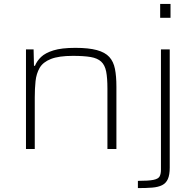

<svg xmlns="http://www.w3.org/2000/svg" viewBox="-20 -763 1002 983"><path d="M113 0V-510H152L154 -426H159Q169 -451 190.5 -471.5Q212 -492 253.5 -505Q295 -518 366 -518Q434 -518 476 -506.5Q518 -495 539.5 -471.5Q561 -448 568.5 -410.5Q576 -373 576 -319V0H530V-309Q530 -364 523.5 -397Q517 -430 498 -447.5Q479 -465 444.5 -471Q410 -477 353 -477Q281 -477 240.5 -461Q200 -445 183 -415.5Q166 -386 162 -347.5Q158 -309 158 -264V0ZM800 -672V-743H853V-672ZM686 200V163Q740 163 765 158Q790 153 797 140.5Q804 128 804 106V-510H849V95Q849 132 839.5 153.5Q830 175 810 185Q790 195 759.5 197.5Q729 200 686 200Z"/></svg>

Font: Saira Expanded ExtraLight
Style: Regular
Weight: 250
Width: 7
Designer: Hector Gatti with collaboration of the Omnibus-Type team
Foundry: Omnibus-Type
Version: Version 1.101